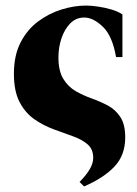

<svg xmlns="http://www.w3.org/2000/svg" viewBox="-20 -495 494 690"><path d="M282 175 266 159Q292 132 303.5 111.5Q315 91 315 72Q315 41 294.5 23.5Q274 6 241.5 -5.5Q209 -17 172.5 -30.5Q136 -44 103.5 -66.5Q71 -89 50.5 -128Q30 -167 30 -230Q30 -296 54 -342.5Q78 -389 117 -418Q156 -447 201.5 -461Q247 -475 289 -475Q307 -475 331.5 -471.5Q356 -468 380 -461Q404 -454 420 -443V-290H397Q384 -366 349.5 -399Q315 -432 283 -432Q253 -432 232.5 -411Q212 -390 201 -357.5Q190 -325 190 -289Q190 -240 207.5 -211.5Q225 -183 252 -167.5Q279 -152 310 -141Q341 -130 368 -115.5Q395 -101 412.5 -74.5Q430 -48 430 -1Q430 63 391 104Q352 145 282 175Z"/></svg>

Font: Bona Nova SC
Style: Bold
Weight: 700
Designer: Mateusz Machalski
Foundry: Capitalics
Version: Version 4.001; ttfautohint (v1.8.4.7-5d5b)